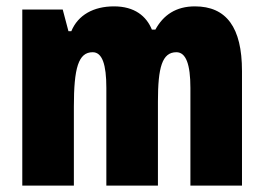

<svg xmlns="http://www.w3.org/2000/svg" viewBox="-20 -583 829 603"><path d="M592 -563C533 -563 493 -536 468 -490H457C440 -532 403 -563 338 -563C274 -563 225 -536 204 -485H195L177 -553H50V0H212V-248C212 -369 226 -419 271 -419C301 -419 314 -381 314 -307V0H476V-264C476 -371 489 -419 534 -419C564 -419 578 -381 578 -307V0H740V-360C740 -497 691 -563 592 -563Z"/></svg>

Font: Noto Sans Lao Looped ExtraCondensed Black
Style: Regular
Weight: 900
Width: 2
Designer: Mark Frömberg, Ben Mitchell
Foundry: The Fontpad Ltd
Version: Version 1.002